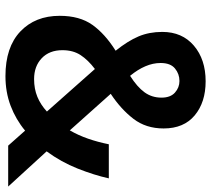

<svg xmlns="http://www.w3.org/2000/svg" viewBox="-55 -709 774 704"><g transform="rotate(90 332.0 -357.0)"><path d="M278 -724Q355 -724 403 -684Q451 -644 451 -570Q451 -505 415.5 -459Q380 -413 324 -376L458 -226Q476 -257 488.5 -293Q501 -329 509 -369H634Q622 -315 598 -254.5Q574 -194 535 -141L664 0H514L459 -62Q418 -28 368 -9Q318 10 259 10Q153 10 95.5 -44.5Q38 -99 38 -189Q38 -262 71 -308.5Q104 -355 166 -394Q130 -439 113.5 -478Q97 -517 97 -565Q97 -638 147.5 -681Q198 -724 278 -724ZM277 -628Q251 -628 231 -611.5Q211 -595 211 -559Q211 -531 223 -503Q235 -475 258 -447Q299 -473 318.5 -500Q338 -527 338 -562Q338 -595 319.5 -611.5Q301 -628 277 -628ZM233 -318Q200 -293 182 -265.5Q164 -238 164 -199Q164 -151 193.5 -123Q223 -95 270 -95Q306 -95 335 -107Q364 -119 389 -142Z"/></g></svg>

Font: Noto Sans Sinhala UI SemiCondensed SemiBold
Style: Regular
Weight: 600
Width: 4
Designer: Jelle Bosma - Monotype Design Team
Foundry: Monotype Imaging Inc.
Version: Version 2.006; ttfautohint (v1.8.4.7-5d5b)